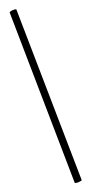

<svg xmlns="http://www.w3.org/2000/svg" viewBox="-60 -767 459 965"><g transform="rotate(-5 169.5 -284.0)"><path d="M277 163 26 -718Q25 -721 33 -725Q41 -729 50.5 -731Q60 -733 61 -730L313 152Q314 154 305.5 158Q297 162 288 163.5Q279 165 277 163Z"/></g></svg>

Font: Cormorant Garamond Light Light
Style: Regular
Weight: 300
Version: Version 4.001